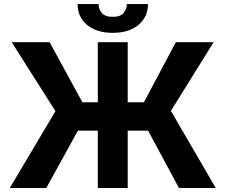

<svg xmlns="http://www.w3.org/2000/svg" viewBox="-20 -938 1125 958"><path d="M617.2 -727.3V-427.9H698.2L857.2 -727.3H1045.8L832.7 -384.6L1056.5 0H872.9L719.1 -285.9H617.2V0H468V-285.9H368.6L210.9 0H28.8L256.7 -383.5L38.4 -727.3H227.6L391 -427.9H468V-727.3ZM612.9 -917.6H718.4Q718 -853.3 670.6 -813.7Q623.2 -774.1 542.6 -774.1Q462 -774.1 414.6 -813.7Q367.2 -853.3 367.2 -917.6H471.9Q471.6 -893.1 487.7 -873.6Q503.9 -854 542.6 -854Q580.6 -854 596.8 -873.4Q612.9 -892.8 612.9 -917.6Z"/></svg>

Font: Inter Zeller
Style: Bold
Weight: 700
Designer: Rasmus Andersson; Joe Bland
Foundry: zeller
Version: Version 3.015;git-dec3a8cb1